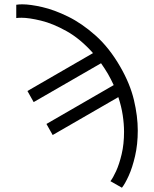

<svg xmlns="http://www.w3.org/2000/svg" viewBox="-20 -751 712 888"><path d="M223.6 -126.5 194.8 -177.7 505.9 -357.4Q493.7 -383.8 479 -409.7Q463.9 -435.1 447.3 -458.5L135.7 -278.8L106.9 -330.1L410.2 -505.4Q351.6 -571.3 288.3 -606.7Q225.1 -642.1 169.7 -655.5Q114.3 -668.9 79.6 -668.9Q66.4 -668.9 55.2 -667.5V-729Q68.4 -731 83 -731Q119.6 -731 175.3 -718.3Q231 -705.6 295.2 -674.1Q359.4 -642.6 422.4 -586.4Q485.4 -530.3 536.1 -442.4Q581.5 -363.8 599.4 -288.6Q617.2 -213.4 617.2 -147.5Q617.2 -83 604.7 -29.3Q592.3 24.4 575.2 62Q558.1 99.6 543.9 117.2L490.7 86.9Q502.4 72.3 517.1 40.3Q531.7 8.3 542.7 -38.1Q553.7 -84.5 553.7 -141.1Q553.7 -177.7 547.6 -218.3Q541.5 -258.8 527.3 -301.8Z"/></svg>

Font: Giphurs Light
Style: Regular
Weight: 300
Version: Version 0.920; ttfautohint (v1.8.4.7-5d5b)